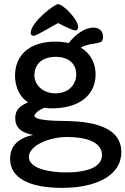

<svg xmlns="http://www.w3.org/2000/svg" viewBox="-20 -662 609 932"><path d="M345 -514C356 -514 359 -522 359 -531C359 -569 285 -642 262 -642C244 -642 129 -554 129 -502C129 -494 134 -488 143 -488C157 -488 216 -526 262 -550C308 -526 338 -514 345 -514ZM250 -460C117 -460 53 -389 53 -295C53 -243 73 -193 116 -165C75 -147 54 -128 54 -89C54 -37 90 -16 142 -7C65 8 29 50 29 109C29 204 126 250 281 250C446 250 569 191 569 76C569 -71 365 -74 280 -75C187 -76 147 -86 147 -100C147 -111 172 -131 197 -139C211 -136 218 -136 231 -136C367 -136 444 -202 444 -301C444 -354 421 -402 372 -431C403 -449 446 -450 462 -455C473 -458 480 -465 480 -483C480 -516 457 -528 433 -528C392 -528 344 -494 314 -453C295 -457 274 -460 250 -460ZM305 3C391 3 475 24 475 91C475 149 403 175 301 175C217 175 120 155 120 100C120 45 218 3 305 3ZM250 -386C319 -386 350 -348 350 -301C350 -250 312 -209 249 -209C185 -209 147 -253 147 -296C147 -350 184 -386 250 -386Z"/></svg>

Font: Life Savers
Style: ExtraBold
Weight: 800
Designer: Pablo Impallari, Rodrigo Fuenzalida, Brenda Gallo
Foundry: Pablo Impallari, Rodrigo Fuenzalida, Brenda Gallo
Version: Version 3.000